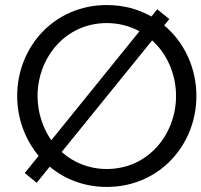

<svg xmlns="http://www.w3.org/2000/svg" viewBox="-20 -736 807 769"><path d="M407.7 12.7C618.2 12.7 766.6 -155.3 766.6 -351.6C766.6 -463.9 718.3 -566.9 637.7 -634.3L658.2 -659.7L609.9 -698.7L586.4 -669.9C534.7 -699.2 474.6 -715.8 407.7 -715.8C197.3 -715.8 48.8 -548.3 48.8 -351.6C48.8 -261.2 80.6 -176.8 134.8 -111.8L79.1 -43L127 -3.9L179.2 -68.4C239.3 -18.1 317.9 12.7 407.7 12.7ZM130.4 -351.6C130.4 -503.9 241.2 -643.6 407.7 -643.6C456.5 -643.6 500.5 -631.3 538.6 -610.8L185.5 -174.3C150.4 -224.6 130.4 -287.1 130.4 -351.6ZM227.1 -127.4 589.4 -574.2C649.9 -519.5 685.1 -437.5 685.1 -351.6C685.1 -198.7 574.2 -59.1 407.7 -59.1C335.4 -59.1 273.9 -85.4 227.1 -127.4Z"/></svg>

Font: Faust Sans
Style: Regular
Weight: 400
Designer: Andreas Faust
Version: Version 1.003;Glyphs 3.1.2 (3151)